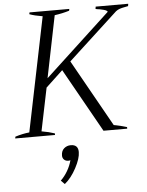

<svg xmlns="http://www.w3.org/2000/svg" viewBox="-63 -750 829 1081"><g transform="rotate(-5 351.5 -210.0)"><path d="M5 -10Q46 -23 85 -27L217 -672Q173 -679 143 -690L145 -700H370L368 -690Q329 -678 285 -672L214 -322L584 -665Q582 -671 573 -674.5Q564 -678 553.5 -680Q543 -682 540 -683Q523 -685 517 -687L519 -700H703L701 -687Q693 -685 679 -682.5Q665 -680 653 -676Q641 -672 631 -664L350 -405L562 -27Q616 -16 636 -9V0H502L300 -360L204 -270L154 -27Q196 -20 228 -9V0H3ZM238 259Q260 238 277 209Q294 180 302 149Q296 151 290 151Q275 151 266 142Q257 133 257 119Q257 93 273 79Q289 65 311 65Q353 65 353 107Q353 143 324.5 196.5Q296 250 259 280Z"/></g></svg>

Font: Trirong Light
Style: Italic
Weight: 300
Italic angle: -12°
Designer: Katatrad Team
Foundry: CadsonDemak
Version: Version 1.001